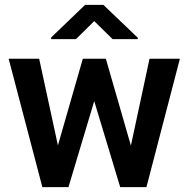

<svg xmlns="http://www.w3.org/2000/svg" viewBox="-20 -770 778 790"><path d="M141.1 -528.3 218.3 -171.9 320.8 -528.3H415.5L518.6 -170.9L595.2 -528.3H720.2L582.5 0H474.6L367.7 -354L261.7 0H154.3L15.6 -528.3ZM405.3 -750 546.9 -614.7V-608.9H443.4L367.7 -683.1L292.5 -608.9H190.4V-615.7L330.1 -750Z"/></svg>

Font: Vazirmatn UI SemiBold
Style: Regular
Weight: 600
Designer: Saber Rastikerdar
Foundry: Saber Rastikerdar
Version: Version 33.003